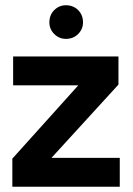

<svg xmlns="http://www.w3.org/2000/svg" viewBox="-20 -711 505 731"><path d="M27 0V-107L278 -386H30V-496H431V-389L176 -110H436V0ZM231 -563Q205 -563 186.5 -581.5Q168 -600 168 -626Q168 -654 186.5 -672.5Q205 -691 231 -691Q259 -691 277.5 -672.5Q296 -654 296 -626Q296 -600 277.5 -581.5Q259 -563 231 -563Z"/></svg>

Font: DM Sans 36pt
Style: Bold
Weight: 700
Version: Version 4.004;gftools[0.9.30]